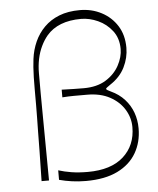

<svg xmlns="http://www.w3.org/2000/svg" viewBox="-52 -761 679 823"><g transform="rotate(-5 287.0 -350.0)"><path d="M95 0Q97 -78 97.5 -129Q98 -180 98.5 -213.5Q99 -247 99.5 -273Q100 -299 100 -327Q100 -355 100 -395Q100 -423 100.5 -446.5Q101 -470 102.5 -489.5Q104 -509 106 -525Q111 -564 126.5 -598.5Q142 -633 168.5 -659.5Q195 -686 233 -701Q271 -716 322 -716Q373 -716 415 -694Q457 -672 482 -632.5Q507 -593 507 -538Q507 -495 487 -454.5Q467 -414 424 -386Q414 -379 409.5 -375.5Q405 -372 405 -370Q405 -367 410.5 -364Q416 -361 424 -357Q459 -341 482.5 -315Q506 -289 517.5 -257Q529 -225 529 -189Q529 -130 502 -83.5Q475 -37 421 -10.5Q367 16 285 16Q254 16 225 12Q196 8 170 1V-40Q195 -32 226 -27Q257 -22 296 -22Q396 -22 449.5 -70Q503 -118 503 -197Q503 -237 481.5 -272.5Q460 -308 419.5 -330Q379 -352 322 -352Q288 -352 265.5 -352Q243 -352 215 -350V-383Q243 -382 267 -381.5Q291 -381 310 -381Q367 -381 405 -404.5Q443 -428 462.5 -464Q482 -500 482 -535Q482 -581 457.5 -613Q433 -645 396.5 -661.5Q360 -678 324 -678Q274 -678 237 -663.5Q200 -649 176 -621Q160 -602 148 -577Q136 -552 130 -523Q124 -494 124 -462Q124 -439 124 -421Q124 -403 124 -377.5Q124 -352 124.5 -308Q125 -264 125.5 -190Q126 -116 127 0Z"/></g></svg>

Font: Ojuju ExtraLight
Style: Regular
Weight: 200
Designer: Chisaokwu Joboson, Mirko Velimirovic
Foundry: Udi Foundry
Version: Version 1.000